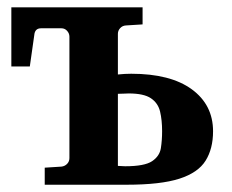

<svg xmlns="http://www.w3.org/2000/svg" viewBox="-20 -508 638 528"><path d="M103 0V-46.9L148.9 -49.8Q158.2 -50.8 164.6 -57.4Q170.9 -64 170.9 -73.2V-407.2Q170.9 -416 164.6 -423.1Q158.2 -430.2 148.9 -430.2H92.8Q75.7 -430.2 74.2 -411.1L62 -325.2H11.2V-487.8H372.1V-440.9L326.2 -438Q316.9 -437.5 310.5 -430.7Q304.2 -423.8 304.2 -415V-303.2Q313 -304.2 323 -304.7Q333 -305.2 340.8 -305.2Q448.7 -305.2 507.3 -262.5Q565.9 -219.7 565.9 -147Q565.9 -99.1 545.4 -66.2Q524.9 -33.2 473.4 -16.6Q421.9 0 328.1 0Q311.5 0 302.2 0Q293 0 282.5 0Q272 0 252.9 0Q233.9 0 198.5 0Q163.1 0 103 0ZM324.2 -50.8Q377.4 -50.8 398.2 -64.7Q418.9 -78.6 422.4 -100.6Q425.8 -122.6 425.8 -147Q425.8 -177.7 420.2 -201.2Q414.6 -224.6 395 -237.8Q375.5 -251 334 -251Q329.6 -251 320.6 -250.5Q311.5 -250 304.2 -250V-51.8Q308.6 -51.8 313.7 -51.3Q318.8 -50.8 324.2 -50.8Z"/></svg>

Font: Charis
Style: Bold
Weight: 700
Designer: Walt Agee, Miriam Martin, Annie Olsen, Victor Gaultney, Lorna Priest, Alan Ward, Bob Hallissy, Martin Hosken, Sharon Cor
Foundry: SIL Global
Version: Version 7.000